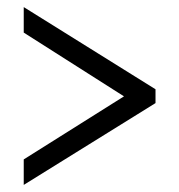

<svg xmlns="http://www.w3.org/2000/svg" viewBox="-20 -629 506 542"><path d="M47 -107V-179L330 -357L47 -537V-609L419 -377V-338Z"/></svg>

Font: Noto Serif Myanmar Cond SemBd
Style: Regular
Weight: 600
Width: 3
Designer: Ben Mitchell and the Monotype Design Team
Foundry: Monotype Imaging Inc.
Version: Version 2.106; ttfautohint (v1.8.4.7-5d5b)